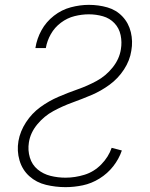

<svg xmlns="http://www.w3.org/2000/svg" viewBox="-20 -763 616 791"><path d="M250 8Q285 8 321 0.5Q357 -7 390 -27.5Q423 -48 446.5 -78Q470 -108 482 -143L440 -154Q427 -116 397 -85.5Q367 -55 328 -43Q289 -31 250 -31Q218 -31 188 -38.5Q158 -46 135 -65Q112 -84 103 -114Q94 -144 99 -176Q105 -216 133.5 -250.5Q162 -285 200 -305.5Q238 -326 278 -340.5Q318 -355 357 -371.5Q396 -388 431.5 -414Q467 -440 491 -477Q515 -514 521 -554Q528 -593 519 -630.5Q510 -668 484.5 -695Q459 -722 422.5 -732.5Q386 -743 346 -743Q310 -743 272 -733Q234 -723 202 -698Q170 -673 151 -638.5Q132 -604 126 -566V-565H169V-566Q174 -595 189.5 -622.5Q205 -650 231 -669.5Q257 -689 287 -696.5Q317 -704 346 -704Q376 -704 404 -696Q432 -688 451.5 -667.5Q471 -647 477 -618Q483 -589 478 -560Q472 -520 444 -485Q416 -450 378 -429.5Q340 -409 300 -395Q260 -381 220.5 -364Q181 -347 146 -321.5Q111 -296 87 -259Q63 -222 56 -182Q49 -141 60.5 -102Q72 -63 101 -37Q130 -11 169.5 -1.5Q209 8 250 8Z"/></svg>

Font: Iosevka Sparkle Extralight
Style: Italic
Weight: 200
Italic angle: -9°
Designer: Belleve Invis
Foundry: Belleve Invis
Version: Version 4.5.0; ttfautohint (v1.8.3)